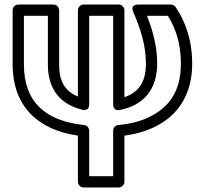

<svg xmlns="http://www.w3.org/2000/svg" viewBox="-20 -573 909 851"><path d="M352.9 -18.9C182.2 -36.7 86 -119.9 86 -288V-503H192.2V-286C192.2 -175.8 248.8 -110.1 344.4 -86.7C347.9 -85.8 375.3 -78.5 375.3 -111V-503H481.5V-110C481.5 -103.1 483.9 -80.1 511.3 -85.5C616.7 -106.2 676.7 -177 676.7 -291.2C676.7 -371.4 655.4 -441.4 631.6 -503H724C759.2 -446.9 781.8 -378.4 781.8 -291C781.8 -166.9 728.8 -95.7 637.1 -52.1C602 -35.3 557.7 -24 504.1 -18.9C491.1 -17.6 481.5 -6.1 481.5 6V208H375.3V6C375.3 -7.1 364.5 -17.6 352.9 -18.9ZM831.8 -291C831.8 -393.9 802.1 -477.5 758.2 -542.1C753.9 -548.3 745.9 -553 737.5 -553H594.5C552 -553 571.5 -518.2 571.5 -518.2C600.5 -449.8 626.7 -375.9 626.7 -290.8C626.7 -208.6 594.7 -164 531.5 -142.4V-528C531.5 -538.7 521.6 -553 506.5 -553H350.3C339.6 -553 325.3 -543.1 325.3 -528V-145.2C271.7 -167.3 242.2 -207.4 242.2 -286V-528C242.2 -538.7 232.3 -553 217.2 -553H61C50.3 -553 36 -543.1 36 -528V-288C36 -100.7 149.3 2.9 325.3 28.1V233C325.3 243.7 335.2 258 350.3 258H506.5C517.2 258 531.5 248.1 531.5 233V28.3C710 4.6 831.8 -100.7 831.8 -291Z"/></svg>

Font: Asimov
Style: WidOu
Weight: 500
Designer: Google
Version: Version 2.000980; 2014